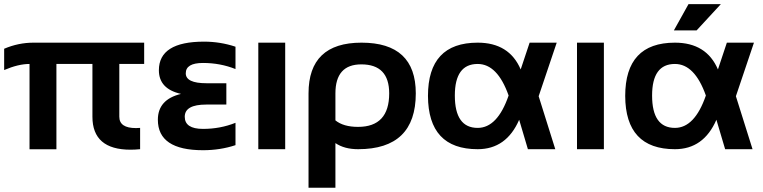

<svg xmlns="http://www.w3.org/2000/svg" viewBox="-20 -718 3673 924"><path d="M0 -483.4Q68.4 -512.7 141.6 -512.7H673.8V-410.2H554.2V-156.2Q554.2 -101.6 634.3 -101.6Q643.6 -101.6 654.3 -102.5V0Q629.9 2.4 608.4 2.4Q424.8 2.4 424.8 -156.2V-410.2H251.5V0.5H122.1V-410.2Q68.4 -410.2 0 -380.9Z M1113.3 -385.7Q1040 -415 957 -415Q874 -415 874 -365.2Q874 -317.4 974.1 -317.4H1069.3V-214.8H972.7Q869.1 -214.8 869.1 -156.2Q869.1 -97.7 957 -97.7Q1040 -97.7 1113.3 -127V-19.5Q1040 4.9 957 4.9Q739.7 4.9 739.7 -141.6Q739.7 -239.3 851.1 -266.1Q744.6 -290 744.6 -379.9Q744.6 -517.6 961.9 -517.6Q1040 -517.6 1113.3 -493.2Z M1352.5 -512.7V0H1223.1V-512.7Z M1594.2 -138.7Q1632.8 -107.4 1703.1 -107.4Q1853 -107.4 1853 -268.6Q1853 -408.2 1718.8 -408.2Q1594.2 -408.2 1594.2 -268.6ZM1719.7 -512.7Q1981 -512.7 1981 -268.6Q1981 0 1703.6 0Q1637.2 0 1594.2 -29.3V185.5H1464.8V-268.6Q1464.8 -512.7 1719.7 -512.7Z M2039.6 -256.3Q2039.6 -512.7 2278.8 -512.7Q2430.7 -512.7 2485.8 -383.8L2528.8 -512.7H2659.2L2572.3 -254.9L2652.3 0H2520.5L2478.5 -141.6Q2417 0 2278.8 0Q2040.5 0 2039.6 -256.3ZM2278.8 -102.5Q2374 -102.5 2427.7 -258.3Q2374 -410.2 2278.8 -410.2Q2168.9 -410.2 2168.9 -258.3Q2168.9 -102.5 2278.8 -102.5Z M2886.2 -512.7V0H2756.8V-512.7Z M2988.8 -256.3Q2988.8 -512.7 3228 -512.7Q3379.9 -512.7 3435.1 -383.8L3478 -512.7H3608.4L3521.5 -254.9L3601.6 0H3469.7L3427.7 -141.6Q3366.2 0 3228 0Q2989.7 0 2988.8 -256.3ZM3228 -102.5Q3323.2 -102.5 3377 -258.3Q3323.2 -410.2 3228 -410.2Q3118.2 -410.2 3118.2 -258.3Q3118.2 -102.5 3228 -102.5ZM3293.5 -698.2H3449.2L3332.5 -571.8H3223.1Z"/></svg>

Font: SansationBold
Style: Bold
Weight: 700
Designer: Bernd Montag
Version: Version 1.301